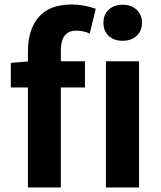

<svg xmlns="http://www.w3.org/2000/svg" viewBox="-20 -832 715 852"><path d="M298 -812Q352 -812 405 -793L378 -683Q351 -696 318 -696Q250 -696 250 -608V0H104V-605Q104 -701 152 -756.5Q200 -812 298 -812ZM28 -553 112 -560H357V-444H28ZM450 -560H597V0H450ZM439 -731Q439 -767 462.5 -789Q486 -811 524 -811Q562 -811 586 -789Q610 -767 610 -731Q610 -695 586.5 -673Q563 -651 524 -651Q486 -651 462.5 -672.5Q439 -694 439 -731Z"/></svg>

Font: Merged Yaku Han JP
Style: Bold
Weight: 700
Designer: Ryoko NISHIZUKA 西塚涼子 (kana, bopomofo & ideographs); Paul D. Hunt (Latin, Greek & Cyrillic); Sandoll Communications 산돌커뮤니
Foundry: Adobe
Version: Version 2.004